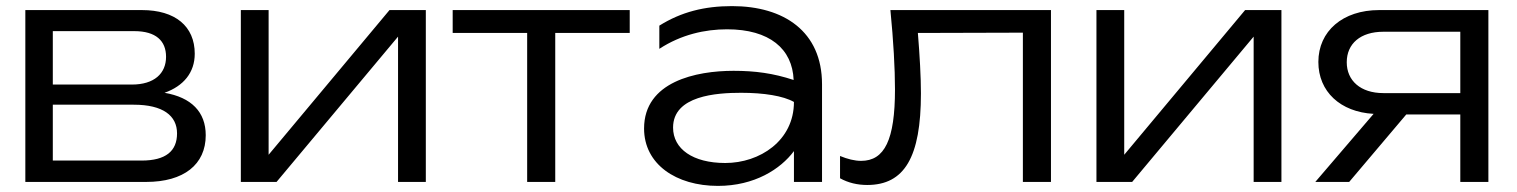

<svg xmlns="http://www.w3.org/2000/svg" viewBox="-20 -596 4971 629"><path d="M459 0C582 0 654 -57 654 -153C654 -229 607 -277 519 -292C581 -314 618 -358 618 -420C618 -510 554 -563 445 -563H63V0ZM153 -253H418C514 -253 560 -217 560 -159C560 -101 523 -70 444 -70H153ZM153 -494H420C491 -494 524 -462 524 -410C524 -355 485 -319 412 -319H153Z M886 0 1284 -476V0H1375V-563H1256L860 -89V-563H769V0Z M1707 0H1799V-488H2043V-563H1463V-488H1707Z M2581 0H2673V-320C2673 -493 2548 -576 2378 -576C2288 -576 2212 -557 2140 -512V-436C2212 -483 2290 -500 2362 -500C2501 -500 2576 -436 2580 -334C2513 -356 2454 -364 2383 -364C2261 -364 2090 -329 2090 -175C2090 -58 2195 13 2332 13C2452 13 2537 -42 2581 -101ZM2581 -262C2581 -135 2469 -62 2356 -62C2250 -62 2185 -108 2185 -178C2185 -283 2328 -292 2408 -292C2482 -292 2546 -282 2581 -262Z M2897 -563C2907 -462 2912 -371 2912 -303C2912 -138 2878 -69 2801 -69C2780 -69 2756 -75 2732 -85V-12C2759 3 2789 10 2821 10C2943 10 2997 -81 2997 -290C2997 -344 2993 -415 2987 -488L3331 -489V0H3423V-563Z M3689 0 4087 -476V0H4178V-563H4059L3663 -89V-563H3572V0Z M4764 -221V0H4856V-563H4498C4379 -563 4299 -494 4299 -393C4299 -296 4371 -229 4480 -223L4289 0H4400L4587 -221ZM4512 -291C4437 -291 4392 -332 4392 -392C4392 -453 4437 -492 4512 -492H4764V-291Z"/></svg>

Font: Bounded Light
Style: Regular
Weight: 300
Designer: Vlad Churkin
Version: Version 3.0